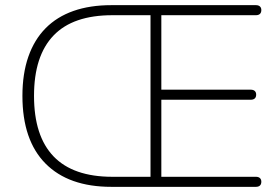

<svg xmlns="http://www.w3.org/2000/svg" viewBox="-20 -725 1078 745"><path d="M412 0Q246 0 156.5 -90.5Q67 -181 67 -353Q67 -439 90 -505Q113 -571 157 -615.5Q201 -660 265 -682.5Q329 -705 412 -705H973Q983 -705 988.5 -700Q994 -695 994 -686Q994 -676 988.5 -671Q983 -666 973 -666H606V-377H953Q963 -377 968.5 -372Q974 -367 974 -358Q974 -348 968.5 -343Q963 -338 953 -338H606V-39H973Q983 -39 988.5 -34Q994 -29 994 -20Q994 -10 988.5 -5Q983 0 973 0ZM416 -39H564V-666H416Q340 -666 283 -646.5Q226 -627 188 -587.5Q150 -548 131 -489.5Q112 -431 112 -353Q112 -197 188 -118Q264 -39 416 -39Z"/></svg>

Font: Nunito ExtraLight ExtraLight
Style: Regular
Weight: 250
Version: Version 3.602